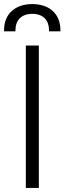

<svg xmlns="http://www.w3.org/2000/svg" viewBox="-41 -924 317 944"><path d="M86 0H150V-700H86ZM-21 -770H35V-776C35 -823 63 -856 118 -856C172 -856 200 -823 200 -776V-770H256V-776C256 -858 199 -904 118 -904C36 -904 -21 -858 -21 -776Z"/></svg>

Font: Meta Space Light
Style: Regular
Weight: 300
Designer: Meta Pool / Florian Karsten
Foundry: Meta Pool / Florian Karsten
Version: Version 2.000;Glyphs 3.1.1 (3137)